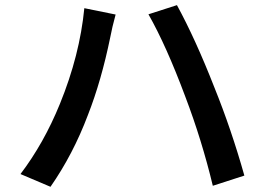

<svg xmlns="http://www.w3.org/2000/svg" viewBox="-20 -716 1017 737"><path d="M210 -317.4Q286.1 -503.9 303.7 -684.6L423.8 -660.2Q410.2 -610.4 403.3 -573.2Q369.1 -406.2 317.4 -274.4Q260.7 -124 173.8 1L58.6 -47.9Q148.4 -166 210 -317.4ZM549.8 -661.1 659.2 -696.3Q730.5 -565.4 802.7 -380.9Q868.2 -218.8 918 -42L796.9 -2.9Q754.9 -177.7 691.4 -344.7Q618.2 -541 549.8 -661.1Z"/></svg>

Font: Min Sans SemiBold
Style: Regular
Weight: 600
Designer: Jinseong-Kim, NotoSansCJK, Nunito
Foundry: Jinseong-Kim
Version: Version 1.400;Glyphs 3.1.2 (3151)